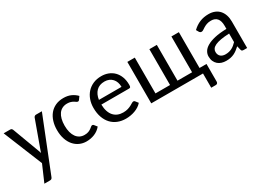

<svg xmlns="http://www.w3.org/2000/svg" viewBox="-16 -1119 2629 1916"><g transform="rotate(-30 1298.5 -161.0)"><path d="M5.4 0ZM199.7 140.6Q195.8 150.4 189.2 155.8Q182.6 161.1 169.9 161.1H106L188 -28.3L5.4 -477.5H79.6Q90.8 -477.5 96.7 -472.2Q102.5 -466.8 105.5 -460L216.8 -161.1Q220.7 -150.9 224.4 -140.6Q228 -130.4 230.5 -120.1Q233.4 -130.9 237.1 -141.4Q240.7 -151.9 244.6 -162.1L352.5 -460Q355.5 -467.3 362.3 -472.4Q369.1 -477.5 377.4 -477.5H445.8Z M482.4 0ZM824.2 -391.6Q820.3 -386.2 816.7 -383.5Q813 -380.9 806.2 -380.9Q798.8 -380.9 791 -386.7Q783.2 -392.6 771.5 -399.7Q759.8 -406.7 742.9 -412.6Q726.1 -418.5 701.7 -418.5Q669.4 -418.5 644.8 -406Q620.1 -393.6 603.8 -370.4Q587.4 -347.2 578.9 -314Q570.3 -280.8 570.3 -239.3Q570.3 -196.3 579.3 -162.8Q588.4 -129.4 605 -106.4Q621.6 -83.5 645 -71.5Q668.5 -59.6 697.8 -59.6Q726.1 -59.6 744.1 -66.9Q762.2 -74.2 774.4 -83Q786.6 -91.8 794.7 -99.1Q802.7 -106.4 811.5 -106.4Q821.3 -106.4 827.1 -98.1L852.1 -66.9Q836.4 -47.9 817.4 -33.9Q798.3 -20 776.4 -11Q754.4 -2 730.7 2.4Q707 6.8 682.6 6.8Q640.6 6.8 604 -9.8Q567.4 -26.4 540.3 -57.9Q513.2 -89.4 497.8 -135Q482.4 -180.7 482.4 -239.3Q482.4 -292.5 496.6 -337.6Q510.7 -382.8 537.8 -415.5Q564.9 -448.2 604.7 -466.6Q644.5 -484.9 696.3 -484.9Q745.1 -484.9 781.7 -468.5Q818.4 -452.1 846.7 -422.9Z M908.2 0ZM1132.8 -484.9Q1175.8 -484.9 1212.4 -470.7Q1249 -456.5 1275.9 -429.2Q1302.7 -401.9 1317.9 -362.3Q1333 -322.8 1333 -271.5Q1333 -251.5 1328.6 -244.9Q1324.2 -238.3 1312.5 -238.3H993.2Q994.1 -193.4 1005.4 -159.9Q1016.6 -126.5 1036.4 -104.5Q1056.2 -82.5 1083.5 -71.5Q1110.8 -60.5 1144.5 -60.5Q1175.8 -60.5 1198.7 -67.6Q1221.7 -74.7 1238 -83.5Q1254.4 -92.3 1265.6 -99.4Q1276.9 -106.4 1285.2 -106.4Q1290.5 -106.4 1294.4 -104.2Q1298.3 -102.1 1301.3 -98.1L1325.7 -66.9Q1309.6 -47.9 1287.8 -33.9Q1266.1 -20 1241.2 -11Q1216.3 -2 1189.7 2.4Q1163.1 6.8 1137.2 6.8Q1087.4 6.8 1045.4 -9.8Q1003.4 -26.4 972.9 -58.8Q942.4 -91.3 925.3 -138.9Q908.2 -186.5 908.2 -248.5Q908.2 -298.3 923.6 -341.6Q939 -384.8 968 -416.7Q997.1 -448.7 1038.8 -466.8Q1080.6 -484.9 1132.8 -484.9ZM1134.3 -422.4Q1074.2 -422.4 1039.3 -387.2Q1004.4 -352.1 995.6 -291H1255.9Q1255.9 -319.8 1247.6 -344Q1239.3 -368.2 1223.6 -385.5Q1208 -402.8 1185.3 -412.6Q1162.6 -422.4 1134.3 -422.4Z M1430.7 -477.5H1516.6V-64.9H1684.6V-477.5H1770.5V-64.9H1938.5V-477.5H2024.4V-64.9H2104.5V137.7Q2104.5 150.4 2097.7 157.2Q2090.8 164.1 2080.1 164.1H2026.9V0H1430.7Z M2159.2 0ZM2497.6 0Q2484.9 0 2478 -3.9Q2471.2 -7.8 2468.8 -20L2458 -64.5Q2439.5 -47.4 2421.6 -33.9Q2403.8 -20.5 2384.3 -11.2Q2364.7 -2 2342.3 2.7Q2319.8 7.3 2293 7.3Q2265.1 7.3 2241 -0.2Q2216.8 -7.8 2198.5 -23.7Q2180.2 -39.6 2169.7 -63.2Q2159.2 -86.9 2159.2 -119.1Q2159.2 -147.5 2174.6 -173.6Q2189.9 -199.7 2224.6 -220.2Q2259.3 -240.7 2314.9 -253.7Q2370.6 -266.6 2451.7 -268.6V-305.2Q2451.7 -360.8 2428 -388.9Q2404.3 -417 2358.9 -417Q2328.6 -417 2307.9 -409.2Q2287.1 -401.4 2272 -392.1Q2256.8 -382.8 2245.8 -375Q2234.9 -367.2 2223.6 -367.2Q2214.8 -367.2 2208.5 -371.6Q2202.1 -376 2198.2 -382.8L2182.6 -410.2Q2222.2 -448.2 2267.8 -467Q2313.5 -485.8 2369.1 -485.8Q2409.2 -485.8 2440.4 -472.9Q2471.7 -460 2492.7 -436Q2513.7 -412.1 2524.7 -378.9Q2535.6 -345.7 2535.6 -305.2V0ZM2318.8 -52.7Q2340.3 -52.7 2358.4 -57.1Q2376.5 -61.5 2392.6 -69.6Q2408.7 -77.6 2423.1 -89.6Q2437.5 -101.6 2451.7 -116.2V-214.8Q2394.5 -212.4 2354.5 -205.3Q2314.5 -198.2 2289.3 -186.5Q2264.2 -174.8 2252.9 -158.9Q2241.7 -143.1 2241.7 -123.5Q2241.7 -105 2247.8 -91.6Q2253.9 -78.1 2264.2 -69.6Q2274.4 -61 2288.6 -56.9Q2302.7 -52.7 2318.8 -52.7Z"/></g></svg>

Font: Carlito
Style: Regular
Weight: 400
Designer: Lukasz Dziedzic
Foundry: tyPoland Lukasz Dziedzic
Version: Version 1.103; Beta1; all basic design good, some composites